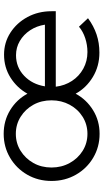

<svg xmlns="http://www.w3.org/2000/svg" viewBox="221 -772 561 1043"><g transform="rotate(-90 501.5 -250.5)"><path d="M296 10Q225 10 166.5 -24.5Q108 -59 74 -118.5Q40 -178 40 -251Q40 -324 74 -383Q108 -442 166.5 -476.5Q225 -511 296 -511Q367 -511 424.5 -476Q482 -441 514 -382Q546 -439 601.5 -474Q657 -509 726 -509Q792 -509 845.5 -474.5Q899 -440 930.5 -381.5Q962 -323 962 -251V-228H552Q558 -179 583.5 -140Q609 -101 650 -78.5Q691 -56 740 -56Q779 -56 815.5 -68Q852 -80 878 -102L924 -53Q882 -22 836 -6.5Q790 9 737 9Q664 9 605 -26.5Q546 -62 514 -120Q482 -61 424.5 -25.5Q367 10 296 10ZM296 -56Q347 -56 388.5 -82Q430 -108 454 -152.5Q478 -197 478 -251Q478 -306 454 -349.5Q430 -393 388.5 -419Q347 -445 296 -445Q245 -445 203.5 -419Q162 -393 137.5 -349.5Q113 -306 113 -251Q113 -197 137.5 -152.5Q162 -108 203.5 -82Q245 -56 296 -56ZM554 -287H889Q882 -332 858.5 -367.5Q835 -403 800 -423.5Q765 -444 723 -444Q658 -444 611.5 -400Q565 -356 554 -287Z"/></g></svg>

Font: Red Hat Display VF
Style: Regular
Weight: 300
Designer: Pentagram, MCKL
Foundry: Pentagram, MCKL
Version: Version 1.023